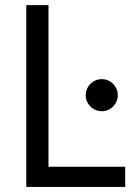

<svg xmlns="http://www.w3.org/2000/svg" viewBox="-20 -740 534 760"><path d="M84 -719.7H171.9V-80.1H475.6V0H84ZM319.3 -363.3Q319.3 -380.4 327.9 -395Q336.4 -409.7 351.1 -418.2Q365.7 -426.8 382.8 -426.8Q399.9 -426.8 414.6 -418.2Q429.2 -409.7 437.7 -395Q446.3 -380.4 446.3 -363.3Q446.3 -346.2 437.7 -331.5Q429.2 -316.9 414.6 -308.3Q399.9 -299.8 382.8 -299.8Q365.7 -299.8 351.1 -308.3Q336.4 -316.9 327.9 -331.5Q319.3 -346.2 319.3 -363.3Z"/></svg>

Font: Reddit Sans Vanilla
Style: Regular
Weight: 400
Designer: Stephen Hutchings
Foundry: Reddit
Version: Version 1.013